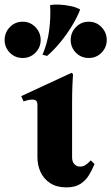

<svg xmlns="http://www.w3.org/2000/svg" viewBox="-79 -796 482 831"><path d="M314 -102 330 -86Q320 -61 306 -38Q292 -15 269 0Q246 15 208 15Q166 15 138 -3.5Q110 -22 96.5 -51.5Q83 -81 83 -115V-340Q83 -355 77.5 -360Q72 -365 61 -365Q53 -365 43.5 -363Q34 -361 23 -357L13 -380L231 -481L237 -475Q236 -460 234.5 -428.5Q233 -397 233 -349V-115Q233 -96 243 -85.5Q253 -75 267 -75Q280 -75 290.5 -81.5Q301 -88 314 -102ZM138 -774Q154 -777 177.5 -776Q201 -775 225.5 -770Q250 -765 268 -755Q255 -721 232.5 -684Q210 -647 182 -613Q154 -579 125 -554L105 -559Q127 -611 134 -666.5Q141 -722 138 -774ZM19 -545Q-14 -545 -36.5 -568Q-59 -591 -59 -623Q-59 -655 -36.5 -678.5Q-14 -702 19 -702Q52 -702 74.5 -678.5Q97 -655 97 -623Q97 -591 74.5 -568Q52 -545 19 -545ZM305 -545Q272 -545 249.5 -568Q227 -591 227 -623Q227 -655 249.5 -678.5Q272 -702 305 -702Q338 -702 360.5 -678.5Q383 -655 383 -623Q383 -591 360.5 -568Q338 -545 305 -545Z"/></svg>

Font: Bona Nova
Style: Bold
Weight: 700
Designer: Mateusz Machalski
Foundry: Capitalics
Version: Version 4.001; ttfautohint (v1.8.3)